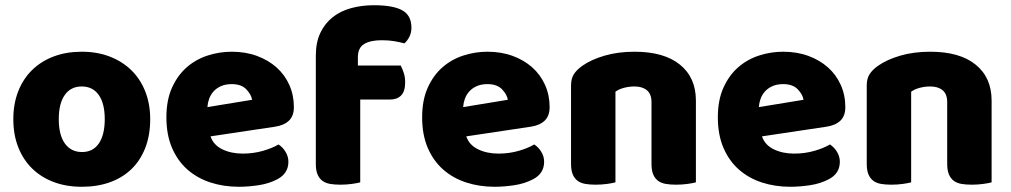

<svg xmlns="http://www.w3.org/2000/svg" viewBox="-20 -699 3869 735"><path d="M555 -243Q555 -181 536 -132.5Q517 -84 482.5 -51Q448 -18 400 -1Q352 16 293 16Q234 16 186 -2Q138 -20 103.5 -53.5Q69 -87 50 -135Q31 -183 31 -243Q31 -302 50 -350Q69 -398 103.5 -431.5Q138 -465 186 -483Q234 -501 293 -501Q352 -501 400 -482.5Q448 -464 482.5 -430.5Q517 -397 536 -349Q555 -301 555 -243ZM205 -243Q205 -182 228.5 -149.5Q252 -117 294 -117Q336 -117 358.5 -150Q381 -183 381 -243Q381 -303 358 -335.5Q335 -368 293 -368Q251 -368 228 -335.5Q205 -303 205 -243Z M895 16Q836 16 785.5 -0.5Q735 -17 697.5 -50Q660 -83 638.5 -133Q617 -183 617 -250Q617 -316 638.5 -363.5Q660 -411 695 -441.5Q730 -472 775 -486.5Q820 -501 867 -501Q920 -501 963.5 -485Q1007 -469 1038.5 -441Q1070 -413 1087.5 -374Q1105 -335 1105 -289Q1105 -255 1086 -237Q1067 -219 1033 -214L786 -177Q797 -144 831 -127.5Q865 -111 909 -111Q950 -111 986.5 -121.5Q1023 -132 1046 -146Q1062 -136 1073 -118Q1084 -100 1084 -80Q1084 -35 1042 -13Q1010 4 970 10Q930 16 895 16ZM867 -377Q843 -377 825.5 -369Q808 -361 797 -348.5Q786 -336 780.5 -320.5Q775 -305 774 -289L945 -317Q942 -337 923 -357Q904 -377 867 -377Z M1189 -486Q1189 -537 1206.5 -573.5Q1224 -610 1254 -633.5Q1284 -657 1324.5 -668Q1365 -679 1411 -679Q1485 -679 1520 -659.5Q1555 -640 1555 -593Q1555 -573 1546.5 -557Q1538 -541 1528 -533Q1509 -538 1488.5 -541.5Q1468 -545 1441 -545Q1398 -545 1374 -530.5Q1350 -516 1350 -480V-448H1514Q1520 -437 1525.5 -420.5Q1531 -404 1531 -384Q1531 -349 1515.5 -333.5Q1500 -318 1474 -318H1359V-1Q1349 2 1327.5 5Q1306 8 1283 8Q1261 8 1243.5 5Q1226 2 1214 -7Q1202 -16 1195.5 -31.5Q1189 -47 1189 -72Z M1874 16Q1815 16 1764.5 -0.5Q1714 -17 1676.5 -50Q1639 -83 1617.5 -133Q1596 -183 1596 -250Q1596 -316 1617.5 -363.5Q1639 -411 1674 -441.5Q1709 -472 1754 -486.5Q1799 -501 1846 -501Q1899 -501 1942.5 -485Q1986 -469 2017.5 -441Q2049 -413 2066.5 -374Q2084 -335 2084 -289Q2084 -255 2065 -237Q2046 -219 2012 -214L1765 -177Q1776 -144 1810 -127.5Q1844 -111 1888 -111Q1929 -111 1965.5 -121.5Q2002 -132 2025 -146Q2041 -136 2052 -118Q2063 -100 2063 -80Q2063 -35 2021 -13Q1989 4 1949 10Q1909 16 1874 16ZM1846 -377Q1822 -377 1804.5 -369Q1787 -361 1776 -348.5Q1765 -336 1759.5 -320.5Q1754 -305 1753 -289L1924 -317Q1921 -337 1902 -357Q1883 -377 1846 -377Z M2474 -308Q2474 -339 2456.5 -353.5Q2439 -368 2409 -368Q2389 -368 2369.5 -363Q2350 -358 2336 -348V-1Q2326 2 2304.5 5Q2283 8 2260 8Q2238 8 2220.5 5Q2203 2 2191 -7Q2179 -16 2172.5 -31.5Q2166 -47 2166 -72V-372Q2166 -399 2177.5 -416Q2189 -433 2209 -447Q2243 -471 2294.5 -486Q2346 -501 2409 -501Q2522 -501 2583 -451.5Q2644 -402 2644 -314V-1Q2634 2 2612.5 5Q2591 8 2568 8Q2546 8 2528.5 5Q2511 2 2499 -7Q2487 -16 2480.5 -31.5Q2474 -47 2474 -72Z M3006 16Q2947 16 2896.5 -0.5Q2846 -17 2808.5 -50Q2771 -83 2749.5 -133Q2728 -183 2728 -250Q2728 -316 2749.5 -363.5Q2771 -411 2806 -441.5Q2841 -472 2886 -486.5Q2931 -501 2978 -501Q3031 -501 3074.5 -485Q3118 -469 3149.5 -441Q3181 -413 3198.5 -374Q3216 -335 3216 -289Q3216 -255 3197 -237Q3178 -219 3144 -214L2897 -177Q2908 -144 2942 -127.5Q2976 -111 3020 -111Q3061 -111 3097.5 -121.5Q3134 -132 3157 -146Q3173 -136 3184 -118Q3195 -100 3195 -80Q3195 -35 3153 -13Q3121 4 3081 10Q3041 16 3006 16ZM2978 -377Q2954 -377 2936.5 -369Q2919 -361 2908 -348.5Q2897 -336 2891.5 -320.5Q2886 -305 2885 -289L3056 -317Q3053 -337 3034 -357Q3015 -377 2978 -377Z M3606 -308Q3606 -339 3588.5 -353.5Q3571 -368 3541 -368Q3521 -368 3501.5 -363Q3482 -358 3468 -348V-1Q3458 2 3436.5 5Q3415 8 3392 8Q3370 8 3352.5 5Q3335 2 3323 -7Q3311 -16 3304.5 -31.5Q3298 -47 3298 -72V-372Q3298 -399 3309.5 -416Q3321 -433 3341 -447Q3375 -471 3426.5 -486Q3478 -501 3541 -501Q3654 -501 3715 -451.5Q3776 -402 3776 -314V-1Q3766 2 3744.5 5Q3723 8 3700 8Q3678 8 3660.5 5Q3643 2 3631 -7Q3619 -16 3612.5 -31.5Q3606 -47 3606 -72Z"/></svg>

Font: Baloo Cyrillic
Style: Regular
Weight: 400
Designer: Ek Type, Denis Ignatov
Foundry: Ek Type
Version: Version 1.50 July 26, 2019